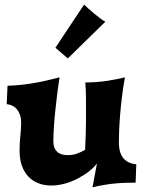

<svg xmlns="http://www.w3.org/2000/svg" viewBox="-20 -784 618 824"><path d="M490.2 -173.8Q490.2 -127.9 509.5 -105Q528.8 -82 564.9 -79.1L562 0H555.2Q526.9 0 503.7 1.2Q480.5 2.4 459.7 4.9Q439 7.3 418.9 11Q398.9 14.6 377 20L396 -82Q382.8 -64.9 361.6 -48.3Q340.3 -31.7 314.2 -18.1Q288.1 -4.4 258.8 3.9Q229.5 12.2 200.2 12.2Q170.9 12.2 146 2.9Q121.1 -6.3 102.8 -25.1Q84.5 -43.9 74.2 -72Q64 -100.1 64 -138.2Q64 -170.4 67.4 -201.4Q70.8 -232.4 70.8 -258.8Q70.8 -273.9 66.9 -287.4Q63 -300.8 55.4 -311.3Q47.9 -321.8 36.1 -328.6Q24.4 -335.4 8.8 -336.9L12.2 -416Q44.9 -417 75 -420.4Q105 -423.8 132.3 -428.7Q159.7 -433.6 185.3 -439.7Q210.9 -445.8 235.8 -452.1Q230.5 -420.4 225.8 -383.1Q221.2 -345.7 217.3 -308.6Q213.4 -271.5 211.2 -237.3Q209 -203.1 209 -178.2Q209 -161.1 213.9 -149.7Q218.8 -138.2 227.1 -131.1Q235.4 -124 247.1 -121.1Q258.8 -118.2 272.9 -118.2Q293.5 -118.2 312.5 -125.5Q331.5 -132.8 345.2 -141.1Q345.7 -151.4 346.4 -168.5Q347.2 -185.5 347.9 -207.3Q348.6 -229 348.9 -253.9Q349.1 -278.8 349.1 -304.2Q349.1 -334.5 348.9 -366.2Q348.6 -397.9 346.2 -430.2Q397.5 -430.2 441.4 -437.3Q485.4 -444.3 516.1 -452.1Q508.3 -409.2 503.2 -366.5Q498 -323.7 495.1 -286.4Q492.2 -249 491.2 -219.5Q490.2 -189.9 490.2 -173.8ZM217.8 -579.1 340.8 -764.2Q347.7 -757.3 359.9 -746.6Q372.1 -735.8 385.5 -724.6Q398.9 -713.4 411.6 -704.1Q424.3 -694.8 432.1 -690.9L271 -533.2Z"/></svg>

Font: Simonetta
Style: Black
Weight: 900
Designer: Gayaneh Bagdasaryan
Foundry: Brownfox
Version: Version 1.002